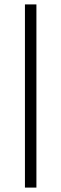

<svg xmlns="http://www.w3.org/2000/svg" viewBox="-20 -720 277 870"><path d="M93 -700H145V130H93Z"/></svg>

Font: PT Serif
Style: Regular
Weight: 400
Designer: A.Korolkova, O.Umpeleva, V.Yefimov
Foundry: ParaType Ltd
Version: Version 1.000W OFL; ttfautohint (v1.6)